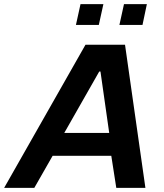

<svg xmlns="http://www.w3.org/2000/svg" viewBox="-55 -903 786 923"><path d="M-35 0 356 -688H546L644 0H504L480 -154H198L110 0ZM254 -264H470L428 -559H422ZM519 -783 541 -883H651L630 -783ZM310 -783 332 -883H442L420 -783Z"/></svg>

Font: Saira Thin SemiBold
Style: Italic
Weight: 600
Italic angle: -12°
Version: Version 1.101